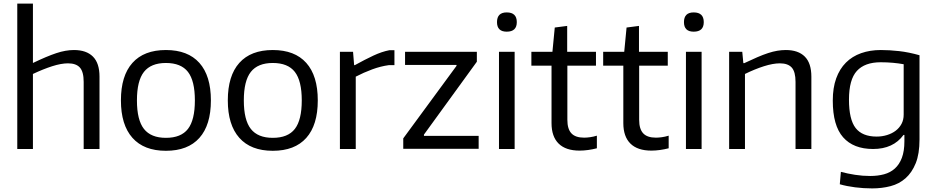

<svg xmlns="http://www.w3.org/2000/svg" viewBox="-20 -828 5205 1067"><path d="M76 -808H163V-478Q240 -515 292.5 -532.5Q345 -550 391 -550Q460 -550 496.5 -513.5Q533 -477 533 -402V0H445V-373Q445 -429 424 -452.5Q403 -476 358 -476Q320 -476 270 -460Q220 -444 163 -417V0H76Z M902 10Q780 10 716 -62Q652 -134 652 -270Q652 -407 716 -478.5Q780 -550 902 -550Q1024 -550 1088 -478.5Q1152 -407 1152 -270Q1152 -133 1088 -61.5Q1024 10 902 10ZM902 -62Q986 -62 1024.5 -111.5Q1063 -161 1063 -270Q1063 -379 1024.5 -428.5Q986 -478 902 -478Q819 -478 780 -428.5Q741 -379 741 -270Q741 -161 780 -111.5Q819 -62 902 -62Z M1496 10Q1374 10 1310 -62Q1246 -134 1246 -270Q1246 -407 1310 -478.5Q1374 -550 1496 -550Q1618 -550 1682 -478.5Q1746 -407 1746 -270Q1746 -133 1682 -61.5Q1618 10 1496 10ZM1496 -62Q1580 -62 1618.5 -111.5Q1657 -161 1657 -270Q1657 -379 1618.5 -428.5Q1580 -478 1496 -478Q1413 -478 1374 -428.5Q1335 -379 1335 -270Q1335 -161 1374 -111.5Q1413 -62 1496 -62Z M1869 -540H1942L1948 -466H1952Q2008 -497 2055 -519Q2102 -541 2144 -549H2172V-466H2141Q2096 -460 2048.5 -442.5Q2001 -425 1957 -402V0H1869Z M2221 -59 2517 -462V-467H2231V-540H2630V-485L2336 -80V-73H2640V-1H2221Z M2796 -652Q2742 -652 2742 -705Q2742 -759 2796 -759Q2852 -759 2852 -705Q2852 -652 2796 -652ZM2753 -540H2840V0H2753Z M3201 9Q3124 9 3084.5 -30Q3045 -69 3045 -144V-463H2933V-540H3050L3063 -675L3132 -684V-540H3292V-463H3133V-162Q3133 -111 3155.5 -87Q3178 -63 3226 -63Q3241 -63 3259 -65.5Q3277 -68 3297 -74V-4Q3274 2 3249 5.5Q3224 9 3201 9Z M3600 9Q3523 9 3483.5 -30Q3444 -69 3444 -144V-463H3332V-540H3449L3462 -675L3531 -684V-540H3691V-463H3532V-162Q3532 -111 3554.5 -87Q3577 -63 3625 -63Q3640 -63 3658 -65.5Q3676 -68 3696 -74V-4Q3673 2 3648 5.5Q3623 9 3600 9Z M3835 -652Q3781 -652 3781 -705Q3781 -759 3835 -759Q3891 -759 3891 -705Q3891 -652 3835 -652ZM3792 -540H3879V0H3792Z M4032 -540H4105L4111 -477H4116Q4156 -496 4188.5 -510Q4221 -524 4248.5 -533Q4276 -542 4300 -546Q4324 -550 4347 -550Q4416 -550 4452.5 -513.5Q4489 -477 4489 -402V0H4401V-373Q4401 -429 4380 -452.5Q4359 -476 4314 -476Q4276 -476 4225.5 -460Q4175 -444 4120 -417V0H4032Z M4827 219Q4779 219 4732 213Q4685 207 4647 196L4653 127Q4690 137 4732 143.5Q4774 150 4816 150Q4858 150 4893 140.5Q4928 131 4953 108.5Q4978 86 4992 49Q5006 12 5006 -43V-78H5001Q4944 0 4832 0Q4723 0 4665.5 -65Q4608 -130 4608 -269Q4608 -340 4627 -392.5Q4646 -445 4681 -480Q4716 -515 4765.5 -532.5Q4815 -550 4875 -550Q4923 -550 4976.5 -544Q5030 -538 5090 -521V-53Q5090 27 5069 79Q5048 131 5012.5 162.5Q4977 194 4929 206.5Q4881 219 4827 219ZM4852 -69Q4882 -69 4909.5 -77.5Q4937 -86 4957.5 -101.5Q4978 -117 4990 -139.5Q5002 -162 5002 -191V-471Q4975 -476 4942.5 -479Q4910 -482 4874 -482Q4786 -482 4742 -434Q4698 -386 4698 -274Q4698 -164 4735 -116.5Q4772 -69 4852 -69Z"/></svg>

Font: Encode Sans
Style: Regular
Weight: 400
Designer: Pablo Impallari, Andres Torresi
Foundry: Pablo Impallari, Andres Torresi
Version: Version 1.000; ttfautohint (v1.00) -l 8 -r 50 -G 200 -x 14 -